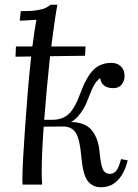

<svg xmlns="http://www.w3.org/2000/svg" viewBox="-20 -775 579 806"><path d="M75 0Q74 -7 74 -12.5Q74 -18 74 -26Q74 -54 77 -109.5Q80 -165 85 -236Q90 -307 96 -382Q102 -457 109.5 -524.5Q117 -592 124 -639Q128 -665 129.5 -672Q131 -679 133 -692Q116 -691 98 -690Q80 -689 63 -688L67 -728Q111 -728 135.5 -732Q160 -736 172 -742Q184 -748 192 -755H221Q216 -730 211.5 -699Q207 -668 203 -638Q199 -608 196 -585Q192 -557 187 -509Q182 -461 176.5 -401Q171 -341 166 -278Q161 -215 158 -156.5Q155 -98 155 -53Q155 -38 155.5 -25.5Q156 -13 157 0ZM403 11Q369 11 348.5 -15Q328 -41 321 -120Q315 -191 298 -217.5Q281 -244 245 -244L138 -243L139 -272H272V-263Q337 -263 364.5 -229Q392 -195 397 -145Q402 -93 409.5 -70Q417 -47 439 -45Q455 -44 467 -57Q479 -70 488 -107L516 -102Q510 -74 496 -48Q482 -22 459.5 -5.5Q437 11 403 11ZM198 -254V-272Q242 -272 268 -296Q294 -320 316 -380Q342 -451 371.5 -481Q401 -511 447 -511Q473 -511 488 -496Q503 -481 503 -456Q503 -436 491 -420.5Q479 -405 456 -405Q431 -405 417 -416Q403 -427 401 -447Q387 -438 376 -419.5Q365 -401 351 -363Q334 -315 305.5 -284.5Q277 -254 243 -254ZM45 -537 47 -580H339L337 -541Z"/></svg>

Font: Lora
Style: Italic
Weight: 400
Italic angle: -3°
Designer: Olga Karpushina, Alexei Vanyashin (Cyrillic)
Foundry: Cyreal
Version: Version 3.008